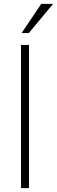

<svg xmlns="http://www.w3.org/2000/svg" viewBox="-20 -967 293 987"><path d="M88 0V-736H129V0ZM128 -797H91L192 -947H253Z"/></svg>

Font: Muli ExtraLight
Style: Regular
Weight: 250
Designer: Vernon Adams
Foundry: Vernon Adams
Version: Version 2.100; ttfautohint (v1.8.1.43-b0c9)